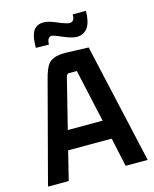

<svg xmlns="http://www.w3.org/2000/svg" viewBox="-119 -881 771 961"><g transform="rotate(-15 266.5 -400.5)"><path d="M525.4 0 385.7 -620.1 270.5 -624Q202.1 -626 176.8 -594.7Q159.2 -572.3 145.5 -517.6L8.8 0H116.2L153.3 -149.4H378.9L411.1 0ZM243.2 -509.8Q248 -520.5 254.9 -521.5H297.9L358.4 -248H177.7ZM197.3 -685.5Q198.2 -723.6 220.7 -724.6Q232.4 -724.6 280.3 -703.1Q319.3 -686.5 344.7 -686.5Q418.9 -688.5 419.9 -800.8H351.6Q351.6 -766.6 332 -763.7Q328.1 -762.7 325.2 -762.7Q310.5 -762.7 262.7 -783.2Q224.6 -799.8 199.2 -799.8Q148.4 -799.8 135.7 -747.1Q129.9 -722.7 129.9 -686.5Z"/></g></svg>

Font: Gemunu Libre
Style: Bold
Weight: 700
Designer: Pushpananda Ekanayake, Sol Matas, Kosala Senevirathne
Foundry: Mooniak
Version: Version 1.001